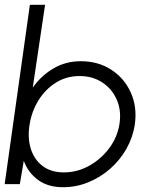

<svg xmlns="http://www.w3.org/2000/svg" viewBox="-30 -770 650 803"><path d="M308 -514Q380.5 -514 435.2 -478.5Q490 -443 517 -383Q544 -323 534 -250.5Q526 -196 499 -148.2Q472 -100.5 430.8 -64.2Q389.5 -28 339 -7.5Q288.5 13 234 13Q170.5 13 129 -17.5Q87.5 -48 69.5 -97.5L53 0H-10.5L95 -750H158.5L107 -403.5Q141.5 -453 193 -483.5Q244.5 -514 308 -514ZM237 -49Q292.5 -49 342 -76.2Q391.5 -103.5 426 -149.2Q460.5 -195 469.5 -250.5Q478.5 -307 458.5 -352.8Q438.5 -398.5 397.8 -425.2Q357 -452 303 -452Q248 -452 204 -424.5Q160 -397 131.5 -351.2Q103 -305.5 94 -250.5Q84.5 -194.5 98.5 -148.8Q112.5 -103 147.8 -76Q183 -49 237 -49Z"/></svg>

Font: Urbanist Light
Style: Italic
Weight: 300
Italic angle: -8°
Designer: Corey Hu
Foundry: Corey Hu
Version: Version 1.330; ttfautohint (v1.8.4.7-5d5b)